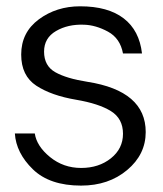

<svg xmlns="http://www.w3.org/2000/svg" viewBox="-20 -577 514 606"><path d="M235.8 8.8Q136.7 8.8 83.7 -42.7Q30.8 -94.2 26.9 -155.8H89.8Q95.7 -115.7 137.9 -81.3Q180.2 -46.9 236.1 -46.9Q292 -46.9 330.1 -77.4Q368.2 -107.9 368.2 -154.8Q368.2 -202.6 330.1 -226.3Q292 -250 220.2 -262.2Q142.1 -275.4 94.5 -306.6Q46.9 -337.9 46.9 -404.8Q46.9 -474.6 102.5 -515.9Q158.2 -557.1 232.9 -557.1Q320.8 -557.1 370.4 -519Q419.9 -481 428.2 -408.2H368.2Q359.4 -456.1 320.8 -477.1Q282.2 -498 245.1 -499Q194.3 -501 156.7 -479Q119.1 -457 119.1 -414.1Q119.1 -369.1 154.5 -349.1Q189.9 -329.1 255.9 -318.8Q439.9 -290 439.9 -160.2Q439.9 -89.4 381.3 -40.3Q322.8 8.8 235.8 8.8Z"/></svg>

Font: Oakes Grotesk
Style: Light
Weight: 300
Designer: Samuel Oakes
Foundry: Samuel Oakes
Version: Version 1.0 | wf-rip DC20170320